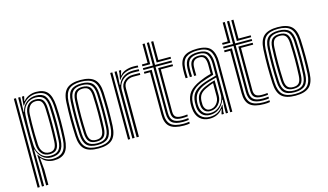

<svg xmlns="http://www.w3.org/2000/svg" viewBox="-105 -1120 2851 1669"><g transform="rotate(-15 1320.5 -285.0)"><path d="M130 200V42.5L124.2 -76.2H128.8Q145.2 -45.5 176.5 -26.6Q207.8 -7.8 246.5 -7.8Q306 -7.8 337.9 -39.1Q369.8 -70.5 374.5 -149.8Q378.5 -222 379 -297.2Q379.5 -372.5 375 -448Q369.8 -527.5 339.9 -560.1Q310 -592.8 250.2 -592.8Q211.5 -592.8 177.5 -573.5Q143.5 -554.2 124.5 -520.8H120L126.5 -600H145.2L145 -593.2L136 -557H140.2Q158.2 -580.8 188.9 -594.4Q219.5 -608 254.5 -608Q322.8 -608 355.5 -571.2Q388.2 -534.5 394.2 -449Q398.8 -373.5 398.5 -301.6Q398.2 -229.8 393.8 -149.5Q388.2 -63.5 354.2 -27.8Q320.2 8 253.8 8Q221.8 8 192.8 -4.5Q163.8 -17 144.8 -42.8H140L150.2 64.2V200ZM53.5 200V-600H72.8V200ZM92.2 200V-600H111.5L106.2 -467.8L110.8 -467.5Q120.8 -518 158.4 -547.8Q196 -577.5 246.2 -577.5Q300.8 -577.5 325.9 -546.9Q351 -516.2 355.8 -448.5Q360 -375.5 359.9 -304.5Q359.8 -233.5 355.2 -150Q351.2 -84.2 324 -54.2Q296.8 -24.2 239.5 -23.2Q191.8 -22.5 158.4 -52.5Q125 -82.5 113.2 -127.8H109L111.5 20.5V200ZM235.2 -39Q285 -39 309 -64.9Q333 -90.8 335.8 -150.2Q339.8 -233 339.8 -302.8Q339.8 -372.5 336.5 -447.2Q333.5 -511.2 309.5 -536.6Q285.5 -562 237.8 -562Q186.2 -562 152 -527.4Q117.8 -492.8 115 -437.8Q113 -397 111.9 -347.9Q110.8 -298.8 111.2 -249.9Q111.8 -201 114.5 -161.5Q118.2 -112 149.5 -75.5Q180.8 -39 235.2 -39ZM233 -53.8Q186.2 -53.8 161 -83.8Q135.8 -113.8 133.2 -161.5Q130.5 -223 130.6 -298.4Q130.8 -373.8 133.5 -437.8Q135.5 -485 160.2 -515.5Q185 -546 232.5 -546Q274.2 -546 294.5 -523.8Q314.8 -501.5 317.2 -447.8Q320.2 -377.2 320.1 -307.2Q320 -237.2 316.5 -150.5Q314.5 -100.8 295.2 -77.2Q276 -53.8 233 -53.8ZM232.8 -69.5Q264.2 -69.5 279.8 -88.5Q295.2 -107.5 297.2 -151Q301 -233.5 301 -304.4Q301 -375.2 297.8 -447.5Q295.8 -493 280.2 -511.8Q264.8 -530.5 232.2 -530.5Q194 -530.5 174.4 -503.8Q154.8 -477 152.8 -437Q151 -402.8 150.2 -355Q149.5 -307.2 150 -256.2Q150.5 -205.2 152.8 -161.2Q154.8 -120.5 175.4 -95Q196 -69.5 232.8 -69.5Z M654.5 8Q567.2 8 529 -28.8Q490.8 -65.5 486.8 -147.5Q483 -222.5 482.8 -296.4Q482.5 -370.2 486.8 -452.5Q491 -537.8 531.1 -572.9Q571.2 -608 654.5 -608Q739.2 -608 778.4 -572.1Q817.5 -536.2 821.8 -452.2Q825.2 -374.8 825.4 -298.8Q825.5 -222.8 821.8 -147.5Q817.2 -62.2 777.1 -27.1Q737 8 654.5 8ZM654.5 -7.5Q729.2 -7.5 763.8 -40.1Q798.2 -72.8 802.2 -148.8Q805.8 -220.2 805.9 -294.4Q806 -368.5 802.2 -451.2Q798.5 -527 764.1 -559.8Q729.8 -592.5 654.5 -592.5Q579.2 -592.5 544.6 -560Q510 -527.5 506 -451.2Q501.8 -365 502.1 -293.6Q502.5 -222.2 506 -148.5Q509.8 -73.2 544 -40.4Q578.2 -7.5 654.5 -7.5ZM654.5 -23Q587.5 -23 558.1 -53Q528.8 -83 525.2 -150Q521.8 -226 521.5 -297.1Q521.2 -368.2 525.5 -450.2Q529 -519.2 559.5 -548.1Q590 -577 654.5 -577Q719.2 -577 749.4 -547.9Q779.5 -518.8 782.8 -450.5Q786.5 -370.8 786.6 -299.1Q786.8 -227.5 782.8 -149.8Q779.2 -81.8 749.4 -52.4Q719.5 -23 654.5 -23ZM654.5 -38.5Q709.8 -38.5 735.1 -64.6Q760.5 -90.8 763.5 -151.5Q767 -223.8 767.1 -294.4Q767.2 -365 763.5 -449Q760.8 -511 734.5 -536.2Q708.2 -561.5 654.5 -561.5Q597.5 -561.5 572.6 -534.8Q547.8 -508 544.8 -448.8Q541 -372.8 540.9 -302Q540.8 -231.2 544.8 -150.5Q547.8 -90.2 573.4 -64.4Q599 -38.5 654.5 -38.5ZM654.5 -54Q608.8 -54 587.8 -76.6Q566.8 -99.2 564 -151Q560.5 -229.5 560.4 -299.4Q560.2 -369.2 564 -448.2Q566.8 -501.5 588.2 -523.8Q609.8 -546 654.5 -546Q699.8 -546 720.8 -523.4Q741.8 -500.8 744.2 -448.2Q748 -363 747.8 -292.5Q747.5 -222 744.2 -152Q741.5 -99.2 720.5 -76.6Q699.5 -54 654.5 -54ZM654.5 -69.5Q689.8 -69.5 706.1 -88.9Q722.5 -108.2 724.8 -152.8Q728.2 -224.8 728.5 -292.9Q728.8 -361 724.8 -447.2Q722.8 -491 706.6 -510.8Q690.5 -530.5 654.5 -530.5Q618 -530.5 601.9 -510.6Q585.8 -490.8 583.5 -447.5Q579.8 -367.5 579.8 -299.6Q579.8 -231.8 583.5 -151.8Q585.8 -108.5 602 -89Q618.2 -69.5 654.5 -69.5Z M988 -520.5 998.2 -579V-600H1017.5V-591.8L1005 -554H1008.5Q1027 -579 1060.4 -590.6Q1093.8 -602.2 1127.2 -602.2Q1135.8 -602.2 1147.8 -601.9Q1159.8 -601.5 1169.2 -600.5V-583.8Q1161.5 -584.8 1150 -585.1Q1138.5 -585.5 1127.5 -585.5Q1082.8 -585.5 1047.6 -569.8Q1012.5 -554 992.2 -520.5ZM959.5 0V-600H978.8V-549L974.2 -478.2H979.5Q996.2 -523.5 1032.9 -546.1Q1069.5 -568.8 1118.5 -568.8Q1131.2 -568.8 1146.8 -568.2Q1162.2 -567.8 1169.2 -567V-550.2Q1160 -551 1143.4 -551.4Q1126.8 -551.8 1114 -551.8Q1072.2 -551.8 1042.1 -534.8Q1012 -517.8 995.9 -490.6Q979.8 -463.5 979.8 -433V0ZM920.8 0V-600H940V0ZM998.2 0V-434.5Q998.2 -479.2 1029.8 -506.4Q1061.2 -533.5 1106.5 -533.5Q1122 -533.5 1139 -533.4Q1156 -533.2 1169.2 -533V-516.2Q1156.2 -516.5 1138.9 -516.6Q1121.5 -516.8 1106.5 -516.8Q1070.2 -516.8 1044.4 -496.2Q1018.5 -475.8 1018.5 -436V0Z M1422.8 -25Q1354.8 -25 1325.2 -50.8Q1295.8 -76.5 1295.8 -135.8V-549.8H1206.2V-566.5H1295.8V-770H1315.2V-566.5H1463.8V-549.8H1315.2V-135.8Q1315.2 -85.2 1340.1 -63.5Q1365 -41.8 1422.8 -41.8Q1448.5 -41.8 1475.2 -45.2V-29Q1454.2 -25 1422.8 -25ZM1206.2 -583.2V-600H1257V-770H1276.5V-583.2ZM1334.5 -583.2V-770H1354V-600H1463.8V-583.2ZM1422.8 8Q1334 8 1295.5 -25.4Q1257 -58.8 1257 -135.8V-516.2H1206.2V-533H1276.5V-135.8Q1276.5 -67.5 1310.4 -38Q1344.2 -8.5 1422.8 -8.5Q1450 -8.5 1475.2 -12.8V3.5Q1455 8 1422.8 8ZM1422.8 -58.5Q1375.5 -58.5 1355 -76.4Q1334.5 -94.2 1334.5 -135.8V-533H1463.8V-516.2H1354V-135.8Q1354 -103 1370 -89Q1386 -75 1422.8 -75Q1436.2 -75 1449.5 -75.5Q1462.8 -76 1475.2 -78V-61.8Q1452.2 -58.5 1422.8 -58.5Z M1840 0V-446.5Q1840 -519.8 1810.4 -556.1Q1780.8 -592.5 1703.8 -592.5Q1634.8 -592.5 1599.1 -565.2Q1563.5 -538 1560.5 -468.2Q1559.8 -447.2 1559.9 -427.1Q1560 -407 1561.2 -386H1542.2Q1540.8 -409 1540.5 -428Q1540.2 -447 1541.2 -469Q1544.2 -543.5 1582.5 -575.8Q1620.8 -608 1703.8 -608Q1792.8 -608 1826 -567.2Q1859.2 -526.5 1859.2 -446.5V0ZM1801.2 0V-51.5L1805.2 -122.2H1800.8Q1783.5 -76.5 1748.6 -49.5Q1713.8 -22.5 1664.2 -22.8Q1622.8 -22.8 1596.4 -48.5Q1570 -74.2 1566.2 -120Q1564.8 -141 1565.8 -163Q1569 -215.8 1593.9 -246.8Q1618.8 -277.8 1670.5 -299.8Q1694.2 -309.5 1731.1 -320.8Q1768 -332 1801.2 -340V-446.5Q1801.2 -501 1780.8 -531.2Q1760.2 -561.5 1703.8 -561.5Q1652.2 -561.5 1626.8 -539.2Q1601.2 -517 1599.2 -465.8Q1598.8 -450.8 1598.6 -429.4Q1598.5 -408 1600 -386H1580.8Q1579.2 -407 1579.2 -428.6Q1579.2 -450.2 1579.8 -466Q1582.2 -524.8 1611.2 -550.9Q1640.2 -577 1703.8 -577Q1769.8 -577 1795.1 -544.1Q1820.5 -511.2 1820.5 -446.5V0ZM1654.5 8Q1600.5 8 1566.6 -24.4Q1532.8 -56.8 1527.8 -117.2Q1525.8 -141.5 1527.2 -166Q1531 -224.8 1561.1 -262.8Q1591.2 -300.8 1656.8 -329.5Q1680 -339.8 1704 -348.5Q1728 -357.2 1762.5 -366.2V-446.5Q1762.5 -485.5 1749.9 -508Q1737.2 -530.5 1703.8 -530.5Q1670.5 -530.5 1654.9 -513.6Q1639.2 -496.8 1638 -463.8Q1637.5 -452.5 1637.4 -430.6Q1637.2 -408.8 1638.2 -386H1619Q1618 -408.2 1618 -429.6Q1618 -451 1618.5 -465.2Q1620.2 -507.2 1641 -526.6Q1661.8 -546 1703.8 -546Q1749 -546 1765.4 -519.4Q1781.8 -492.8 1781.8 -446.5V-353.2Q1750 -344.5 1718.8 -334.5Q1687.5 -324.5 1663.8 -314.8Q1551.2 -268 1546.5 -164.5Q1546 -153.5 1546 -141.9Q1546 -130.2 1547 -118.8Q1551 -67.2 1580.5 -37.2Q1610 -7.2 1659.5 -7.2Q1705 -7.2 1736.1 -26.6Q1767.2 -46 1787.8 -80H1792.2L1783.5 -21.5V0H1764.2L1764 -8.8L1775.8 -46.5H1772Q1730 8 1654.5 8ZM1670 -38Q1710 -38 1739.4 -57.1Q1768.8 -76.2 1784.8 -105.9Q1800.8 -135.5 1800.8 -167.5V-323.8Q1769 -316.2 1734.8 -305.6Q1700.5 -295 1677.2 -284.5Q1633 -264.2 1611 -236Q1589 -207.8 1585.2 -160.2Q1583.8 -140.5 1585.8 -121.2Q1590 -83.2 1611.5 -60.6Q1633 -38 1670 -38ZM1674 -54.5Q1643.5 -54.5 1625.5 -73.8Q1607.5 -93 1604.8 -123.5Q1603.2 -141.8 1604.5 -158.8Q1607.2 -202 1626.6 -226.9Q1646 -251.8 1684 -269.5Q1730.8 -291 1781.2 -303.8V-166Q1781.2 -121.8 1751.9 -88.1Q1722.5 -54.5 1674 -54.5ZM1676.2 -69.5Q1712.8 -69.5 1737.2 -97.6Q1761.8 -125.8 1761.8 -164.5V-283.5Q1727.2 -272 1691.2 -254.8Q1656.2 -237.8 1640.9 -215.9Q1625.5 -194 1623.8 -158Q1622.8 -141.8 1624.2 -125Q1626.2 -102 1639.8 -85.8Q1653.2 -69.5 1676.2 -69.5Z M2144.2 -25Q2076.2 -25 2046.8 -50.8Q2017.2 -76.5 2017.2 -135.8V-549.8H1927.8V-566.5H2017.2V-770H2036.8V-566.5H2185.2V-549.8H2036.8V-135.8Q2036.8 -85.2 2061.6 -63.5Q2086.5 -41.8 2144.2 -41.8Q2170 -41.8 2196.8 -45.2V-29Q2175.8 -25 2144.2 -25ZM1927.8 -583.2V-600H1978.5V-770H1998V-583.2ZM2056 -583.2V-770H2075.5V-600H2185.2V-583.2ZM2144.2 8Q2055.5 8 2017 -25.4Q1978.5 -58.8 1978.5 -135.8V-516.2H1927.8V-533H1998V-135.8Q1998 -67.5 2031.9 -38Q2065.8 -8.5 2144.2 -8.5Q2171.5 -8.5 2196.8 -12.8V3.5Q2176.5 8 2144.2 8ZM2144.2 -58.5Q2097 -58.5 2076.5 -76.4Q2056 -94.2 2056 -135.8V-533H2185.2V-516.2H2075.5V-135.8Q2075.5 -103 2091.5 -89Q2107.5 -75 2144.2 -75Q2157.8 -75 2171 -75.5Q2184.2 -76 2196.8 -78V-61.8Q2173.8 -58.5 2144.2 -58.5Z M2428 8Q2340.8 8 2302.5 -28.8Q2264.2 -65.5 2260.2 -147.5Q2256.5 -222.5 2256.2 -296.4Q2256 -370.2 2260.2 -452.5Q2264.5 -537.8 2304.6 -572.9Q2344.8 -608 2428 -608Q2512.8 -608 2551.9 -572.1Q2591 -536.2 2595.2 -452.2Q2598.8 -374.8 2598.9 -298.8Q2599 -222.8 2595.2 -147.5Q2590.8 -62.2 2550.6 -27.1Q2510.5 8 2428 8ZM2428 -7.5Q2502.8 -7.5 2537.2 -40.1Q2571.8 -72.8 2575.8 -148.8Q2579.2 -220.2 2579.4 -294.4Q2579.5 -368.5 2575.8 -451.2Q2572 -527 2537.6 -559.8Q2503.2 -592.5 2428 -592.5Q2352.8 -592.5 2318.1 -560Q2283.5 -527.5 2279.5 -451.2Q2275.2 -365 2275.6 -293.6Q2276 -222.2 2279.5 -148.5Q2283.2 -73.2 2317.5 -40.4Q2351.8 -7.5 2428 -7.5ZM2428 -23Q2361 -23 2331.6 -53Q2302.2 -83 2298.8 -150Q2295.2 -226 2295 -297.1Q2294.8 -368.2 2299 -450.2Q2302.5 -519.2 2333 -548.1Q2363.5 -577 2428 -577Q2492.8 -577 2522.9 -547.9Q2553 -518.8 2556.2 -450.5Q2560 -370.8 2560.1 -299.1Q2560.2 -227.5 2556.2 -149.8Q2552.8 -81.8 2522.9 -52.4Q2493 -23 2428 -23ZM2428 -38.5Q2483.2 -38.5 2508.6 -64.6Q2534 -90.8 2537 -151.5Q2540.5 -223.8 2540.6 -294.4Q2540.8 -365 2537 -449Q2534.2 -511 2508 -536.2Q2481.8 -561.5 2428 -561.5Q2371 -561.5 2346.1 -534.8Q2321.2 -508 2318.2 -448.8Q2314.5 -372.8 2314.4 -302Q2314.2 -231.2 2318.2 -150.5Q2321.2 -90.2 2346.9 -64.4Q2372.5 -38.5 2428 -38.5ZM2428 -54Q2382.2 -54 2361.2 -76.6Q2340.2 -99.2 2337.5 -151Q2334 -229.5 2333.9 -299.4Q2333.8 -369.2 2337.5 -448.2Q2340.2 -501.5 2361.8 -523.8Q2383.2 -546 2428 -546Q2473.2 -546 2494.2 -523.4Q2515.2 -500.8 2517.8 -448.2Q2521.5 -363 2521.2 -292.5Q2521 -222 2517.8 -152Q2515 -99.2 2494 -76.6Q2473 -54 2428 -54ZM2428 -69.5Q2463.2 -69.5 2479.6 -88.9Q2496 -108.2 2498.2 -152.8Q2501.8 -224.8 2502 -292.9Q2502.2 -361 2498.2 -447.2Q2496.2 -491 2480.1 -510.8Q2464 -530.5 2428 -530.5Q2391.5 -530.5 2375.4 -510.6Q2359.2 -490.8 2357 -447.5Q2353.2 -367.5 2353.2 -299.6Q2353.2 -231.8 2357 -151.8Q2359.2 -108.5 2375.5 -89Q2391.8 -69.5 2428 -69.5Z"/></g></svg>

Font: Big Shoulders Inline Text SemiBold
Style: Regular
Weight: 600
Designer: Patric King
Foundry: XO Type Co
Version: Version 1.000